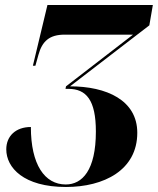

<svg xmlns="http://www.w3.org/2000/svg" viewBox="-20 -734 629 765"><path d="M243 11C394 11 527 -56 527 -205C527 -335 404 -390 259 -390L575 -633L589 -714H169L111 -472H121L133 -515C148 -570 177 -596 238 -596H510L243 -390L241 -380H252C324 -380 362 -335 362 -210C362 -56 308 1 242 1C158 1 103 -78 103 -228C43 -228 5 -192 5 -139C5 -66 74 11 243 11Z"/></svg>

Font: Noto Serif Display Condensed Black
Style: Italic
Weight: 900
Width: 3
Italic angle: -12°
Designer: Monotype Design Team
Foundry: Monotype Imaging Inc.
Version: Version 2.009